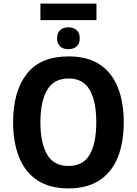

<svg xmlns="http://www.w3.org/2000/svg" viewBox="-20 -1039 762 1069"><path d="M517 -1019V-927H205V-1019ZM361 -887Q389 -887 406.5 -871.5Q424 -856 424 -825Q424 -796 406.5 -780.5Q389 -765 361 -765Q332 -765 315 -780.5Q298 -796 298 -825Q298 -856 315 -871.5Q332 -887 361 -887ZM669 -358Q669 -246 636 -163.5Q603 -81 534.5 -35.5Q466 10 361 10Q256 10 187.5 -35.5Q119 -81 86 -164Q53 -247 53 -359Q53 -530 129 -627.5Q205 -725 362 -725Q467 -725 535 -680Q603 -635 636 -552.5Q669 -470 669 -358ZM205 -358Q205 -242 242.5 -178.5Q280 -115 361 -115Q443 -115 479.5 -178Q516 -241 516 -358Q516 -475 479.5 -538.5Q443 -602 362 -602Q280 -602 242.5 -538Q205 -474 205 -358Z"/></svg>

Font: Noto Sans SemiCondensed
Style: Bold
Weight: 700
Width: 4
Designer: Monotype Design Team
Foundry: Monotype Imaging Inc.
Version: Version 2.013; ttfautohint (v1.8.4.7-5d5b)